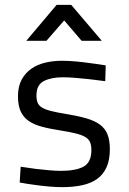

<svg xmlns="http://www.w3.org/2000/svg" viewBox="-20 -760 529 790"><path d="M413 -426Q381 -430 349 -434Q322 -437 292 -439.5Q262 -442 238 -442Q191 -442 160.5 -426.5Q130 -411 130 -367Q130 -349 135 -337Q140 -325 153.5 -317Q167 -309 191 -303Q215 -297 252 -291Q301 -283 335.5 -273Q370 -263 391.5 -247Q413 -231 422.5 -206.5Q432 -182 432 -146Q432 -102 418.5 -72Q405 -42 380 -24Q355 -6 318.5 2Q282 10 237 10Q213 10 182.5 7.5Q152 5 125 1Q93 -3 61 -9L65 -74Q97 -69 128 -65Q154 -62 182 -59.5Q210 -57 230 -57Q292 -57 324 -74.5Q356 -92 356 -143Q356 -162 350.5 -175Q345 -188 330.5 -196.5Q316 -205 291.5 -211Q267 -217 230 -223Q184 -230 151 -239Q118 -248 96.5 -263.5Q75 -279 64.5 -303Q54 -327 54 -364Q54 -405 69.5 -433Q85 -461 110 -478Q135 -495 167.5 -502.5Q200 -510 234 -510Q262 -510 294 -507Q326 -504 353 -500Q385 -496 415 -491ZM213 -740H273L399 -592H316L244 -676L171 -592H88Z"/></svg>

Font: Panefresco 400wt
Style: Regular
Weight: 400
Foundry: Campivisivi & Chank Co
Version: Version 1.002